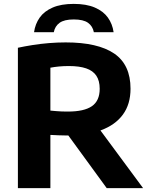

<svg xmlns="http://www.w3.org/2000/svg" viewBox="-20 -967 766 987"><path d="M72 0V-721.5Q107 -729 147.8 -735.5Q188.5 -742 232 -745.5Q275.5 -749 317.5 -749Q483 -749 567 -691.8Q651 -634.5 651 -511Q651 -431.5 611.8 -378Q572.5 -324.5 499.2 -297.5Q426 -270.5 324 -270.5Q301 -270.5 280.8 -271.5Q260.5 -272.5 239 -273.5V0ZM528.5 0 278.5 -343H462L715.5 0ZM329 -393.5Q412.5 -393.5 452.5 -421.2Q492.5 -449 492.5 -510.5Q492.5 -552 475.2 -577.8Q458 -603.5 423 -615.5Q388 -627.5 334 -627.5Q306.5 -627.5 283.2 -625.2Q260 -623 239 -619V-398.5Q254.5 -397 268.8 -395.8Q283 -394.5 297.8 -394Q312.5 -393.5 329 -393.5ZM155 -801.5Q161 -844 184.2 -876.8Q207.5 -909.5 250.8 -928.2Q294 -947 359 -947Q424 -947 467.5 -928.2Q511 -909.5 534.5 -876.8Q558 -844 564 -801.5H462.5Q456.5 -832.5 432.5 -849.8Q408.5 -867 359 -867Q310.5 -867 286.5 -849.8Q262.5 -832.5 256.5 -801.5Z"/></svg>

Font: Encode Sans SemiExpanded
Style: Bold
Weight: 700
Width: 6
Designer: Multiple Designers
Foundry: Impallari Type
Version: Version 3.002